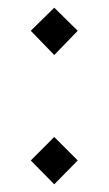

<svg xmlns="http://www.w3.org/2000/svg" viewBox="-20 -496 282 499"><path d="M121 -17 60 -79 121 -140 182 -79ZM121 -353 60 -416 121 -476 182 -416Z"/></svg>

Font: Assistant Medium
Style: Regular
Weight: 500
Designer: Hebrew By Ben Nathan, Latin by Paul Hunt
Version: Version 3.000